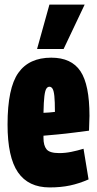

<svg xmlns="http://www.w3.org/2000/svg" viewBox="-20 -809 423 839"><path d="M197 10Q104 10 58.5 -56Q13 -122 13 -265Q13 -424 60 -490.5Q107 -557 204 -557Q292 -557 331.5 -498Q371 -439 371 -303Q371 -292 370 -272Q369 -252 369 -238Q345 -235 307 -230Q269 -225 231.5 -221.5Q194 -218 170 -216V-206Q170 -173 183.5 -156.5Q197 -140 239 -140Q265 -140 292 -145.5Q319 -151 345 -159L367 -25Q326 -7 286 1.5Q246 10 197 10ZM170 -316Q181 -316 196 -317.5Q211 -319 220 -320Q220 -366 217.5 -389.5Q215 -413 209.5 -421.5Q204 -430 196 -430Q188 -430 182.5 -421.5Q177 -413 174 -389Q171 -365 170 -316ZM142 -595 196 -789H350L258 -595Z"/></svg>

Font: Georama ExtraCondensed ExtraBold
Style: Regular
Weight: 800
Width: 2
Designer: Jean-Baptiste Levee
Foundry: Production Type
Version: Version 1.000